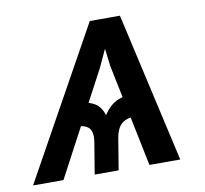

<svg xmlns="http://www.w3.org/2000/svg" viewBox="-90 -612 728 683"><g transform="rotate(-10 274.5 -270.5)"><path d="M396.5 0 320.3 -371.1 299.3 -541H385.3L507.8 0ZM198.7 0 217.3 -112.3Q223.1 -147 211.2 -162.6Q199.2 -178.2 166 -179.7L179.7 -261.2Q211.4 -261.2 237.8 -248.8Q264.2 -236.3 275.4 -201.2Q297.9 -236.3 328.4 -248.8Q358.9 -261.2 390.6 -261.2L377 -179.7Q355 -178.7 340.1 -171.9Q325.2 -165 316.4 -150.4Q307.6 -135.7 303.7 -112.3L285.2 0ZM-23.9 0 276.4 -541H361.8L283.2 -371.1L85.9 0Z"/></g></svg>

Font: Inter 17pt Medium
Style: Italic
Weight: 500
Italic angle: -9.3988°
Version: Version 4.001;git-66647c0bb